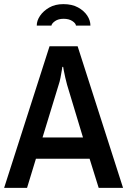

<svg xmlns="http://www.w3.org/2000/svg" viewBox="-20 -910 617 930"><path d="M0 0 220 -686H356L576 0H458L414 -141H154L111 0ZM186 -244H382L305 -499Q301 -514 296 -535Q291 -556 288.5 -571Q286 -586 286 -586H282Q282 -586 279.5 -570Q277 -554 273 -533.5Q269 -513 264 -499ZM158 -786Q158 -810 174 -833.5Q190 -857 218.5 -873.5Q247 -890 287 -890Q329 -890 358 -874Q387 -858 402.5 -834.5Q418 -811 418 -786H348Q347 -797 330.5 -808Q314 -819 288 -819Q263 -819 247 -808Q231 -797 229 -786Z"/></svg>

Font: Archivo Narrow SemiBold
Style: Regular
Weight: 600
Designer: Hector Gatti
Foundry: Omnibus-Type
Version: Version 3.002